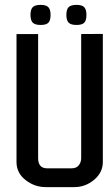

<svg xmlns="http://www.w3.org/2000/svg" viewBox="-20 -764 440 784"><path d="M135.7 -118.7Q135.7 -76.7 172.4 -76.7H272.9Q291.5 -76.7 301.5 -88.9Q311.5 -101.1 311.5 -118.7V-625L399.9 -625.5V-102.5Q399.9 -59.6 364.3 -29.8Q328.6 0 283.7 0H166.5Q121.1 0 84.5 -28.8Q47.4 -57.6 47.4 -102.5V-625H135.7ZM333 -703.1Q333 -680.7 324.2 -671.4Q315.4 -662.1 292.5 -662.1Q269.5 -662.1 260.3 -671.4Q251 -680.7 251 -703.1Q251 -725.6 260.3 -734.9Q269.5 -744.1 292.5 -744.1Q315.4 -744.1 324.2 -734.4Q333 -724.6 333 -703.1ZM186.5 -703.1Q186.5 -680.7 177.7 -671.4Q168.9 -662.1 146 -662.1Q123 -662.1 113.8 -671.4Q104.5 -680.7 104.5 -703.1Q104.5 -725.6 113.8 -734.9Q123 -744.1 146 -744.1Q168.9 -744.1 177.7 -734.4Q186.5 -724.6 186.5 -703.1Z"/></svg>

Font: Uroob
Style: Regular
Weight: 400
Designer: Hussain K H
Foundry: Swanthanthra Malayalam Computing(http://smc.org.in)
Version: Version 2.0.0+20200101